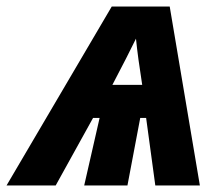

<svg xmlns="http://www.w3.org/2000/svg" viewBox="-81 -566 681 586"><path d="M-61 0H89L203 -206H223L176 0H308L347 -206H365L393 0H529L437 -546H260ZM353 -307H262C295 -370 316 -411 334 -448C338 -408 344 -365 353 -307Z"/></svg>

Font: Noto Sans
Style: Bold Italic
Weight: 700
Italic angle: -12°
Designer: Monotype Design Team
Foundry: Monotype Imaging Inc.
Version: Version 2.013